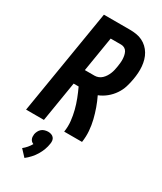

<svg xmlns="http://www.w3.org/2000/svg" viewBox="-242 -821 985 1165"><g transform="rotate(30 250.0 -238.0)"><path d="M2 0 123 -735H305Q328 -735 350.5 -731.5Q373 -728 392.5 -718.5Q412 -709 427.5 -694.5Q443 -680 454 -661.5Q465 -643 471 -622Q477 -601 479 -578.5Q481 -556 479.5 -533Q478 -510 474 -487Q469 -457 460 -428Q451 -399 433 -372.5Q415 -346 390 -325.5Q365 -305 335 -293Q351 -260 363.5 -225Q376 -190 385 -153.5Q394 -117 397 -78.5Q400 -40 394 0H269Q275 -38 271 -75Q267 -112 258 -147Q249 -182 236 -215.5Q223 -249 208 -281H173L127 0ZM191 -386H259Q272 -386 285 -391Q298 -396 308.5 -406Q319 -416 326.5 -428Q334 -440 339 -452.5Q344 -465 347 -478Q350 -491 352 -504Q354 -517 355.5 -530.5Q357 -544 356.5 -557Q356 -570 353.5 -582.5Q351 -595 345.5 -606Q340 -617 329 -623.5Q318 -630 305 -630H231ZM140 259 98 214Q112 203 124 189Q136 175 145 159Q137 156 131.5 151Q126 146 122.5 138.5Q119 131 118.5 122.5Q118 114 119 105Q121 94 126.5 83Q132 72 141 64Q150 56 162.5 52.5Q175 49 186 49Q197 49 207.5 52.5Q218 56 225 64Q232 72 233.5 83Q235 94 233 105Q230 127 222 148.5Q214 170 202 190Q190 210 174 227.5Q158 245 140 259Z"/></g></svg>

Font: Iosevka Term Curly Extrabold
Style: Italic
Weight: 800
Italic angle: -9°
Designer: Belleve Invis
Foundry: Belleve Invis
Version: Version 32.3.0